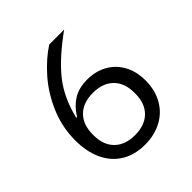

<svg xmlns="http://www.w3.org/2000/svg" viewBox="-191 -834 983 983"><g transform="rotate(-45 300.0 -343.0)"><path d="M64 -256Q64 -353 101.5 -440Q139 -527 197 -592.5Q255 -658 317 -698H425Q304 -611 241 -531.5Q178 -452 150 -336L155 -334Q183 -381 224.5 -407.5Q266 -434 327 -434Q388 -434 435.5 -407.5Q483 -381 509.5 -332.5Q536 -284 536 -219Q536 -151 507 -98.5Q478 -46 424.5 -17Q371 12 301 12Q228 12 174.5 -20.5Q121 -53 92.5 -113.5Q64 -174 64 -256ZM451 -208V-216Q451 -286 411 -325.5Q371 -365 300 -365Q229 -365 189 -325.5Q149 -286 149 -216V-208Q149 -138 189 -98.5Q229 -59 300 -59Q371 -59 411 -98.5Q451 -138 451 -208Z"/></g></svg>

Font: iA Writer Quattro V
Style: Regular
Weight: 400
Designer: Mike Abbink, Paul van der Laan, Pieter van Rosmalen, Oliver Reichenstein
Foundry: Information Architects Inc.
Version: Version 2.000